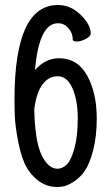

<svg xmlns="http://www.w3.org/2000/svg" viewBox="-20 -720 439 768"><path d="M212 -627Q136 -627 120 -440Q162 -487 216 -487Q291 -487 329 -417Q367 -347 367 -247Q367 -173 352.5 -118.5Q338 -64 319.5 -37Q301 -10 276 6Q251 22 236.5 25Q222 28 210 28Q163 28 128.5 -1Q94 -30 77.5 -68.5Q61 -107 51 -162.5Q41 -218 39.5 -251Q38 -284 38 -323Q38 -700 212 -700Q263 -700 303 -660.5Q343 -621 343 -586Q343 -575 323.5 -564.5Q304 -554 287 -554Q271 -554 271 -562Q271 -587 254 -607Q237 -627 212 -627ZM210 -415Q174 -415 149.5 -381.5Q125 -348 117 -282Q120 -154 146.5 -99.5Q173 -45 210 -45Q229 -45 246.5 -61.5Q264 -78 277.5 -126Q291 -174 291 -247Q291 -318 270 -366.5Q249 -415 210 -415Z"/></svg>

Font: Grand Hotel
Style: Regular
Weight: 400
Designer: Brian J. Bonislawsky & Jim Lyles for Astigmatic (AOETI)
Foundry: Astigmatic (AOETI)
Version: Version 001.000